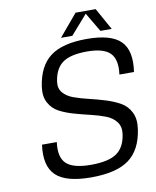

<svg xmlns="http://www.w3.org/2000/svg" viewBox="-96 -943 840 1036"><g transform="rotate(-10 324.5 -425.0)"><path d="M227 -520Q222 -484 242.5 -460Q263 -436 299 -423Q335 -410 379.5 -399.5Q424 -389 468 -375.5Q512 -362 547.5 -342Q583 -322 601.5 -284.5Q620 -247 612 -193Q596 -81 527 -30.5Q458 20 320 20Q182 20 127 -32.5Q72 -85 88 -200H169Q158 -118 195.5 -82.5Q233 -47 330 -47Q426 -47 471 -78Q516 -109 526 -180Q532 -220 512 -247Q492 -274 456 -288Q420 -302 375.5 -312.5Q331 -323 286.5 -335.5Q242 -348 207 -366.5Q172 -385 153 -420.5Q134 -456 141 -507Q157 -619 224 -669.5Q291 -720 424 -720Q557 -720 609.5 -668Q662 -616 645 -500H565Q576 -581 540.5 -617Q505 -653 414 -653Q323 -653 280 -622Q237 -591 227 -520ZM351 -750H289L390 -870H500L567 -750H505L443 -855Z"/></g></svg>

Font: Fivo Sans Modern
Style: Italic
Weight: 400
Designer: Alexander Slobzheninov
Foundry: Alexander Slobzheninov
Version: 1.0